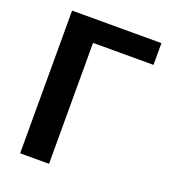

<svg xmlns="http://www.w3.org/2000/svg" viewBox="-136 -839 826 937"><g transform="rotate(20 277.5 -370.5)"><path d="M77 0H227V-628H541V-741H77Z"/></g></svg>

Font: Cheyenne Sans
Style: Bold
Weight: 700
Designer: The Public Sans project authors (U.S. Web Design System), Libre Franklin designed by Pablo Impallari and Rodrigo Fuenzal
Foundry: The Cheyenne Sans Project Authors
Version: Version 2.007